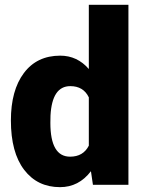

<svg xmlns="http://www.w3.org/2000/svg" viewBox="-20 -770 602 800"><path d="M25.4 -268.1Q25.4 -393.6 79.6 -465.8Q133.8 -538.1 231 -538.1Q301.8 -538.1 350.1 -482.4V-750H515.1V0H367.2L358.9 -56.6Q308.1 9.8 230 9.8Q135.7 9.8 80.6 -62.5Q25.4 -134.8 25.4 -268.1ZM189.9 -257.8Q189.9 -117.2 272 -117.2Q326.7 -117.2 350.1 -163.1V-364.3Q327.6 -411.1 272.9 -411.1Q196.8 -411.1 190.4 -288.1Z"/></svg>

Font: Vazir Black FD
Style: Black-FD
Weight: 900
Designer: Saber Rastikerdar
Foundry: Saber Rastikerdar
Version: Version 30.0.0